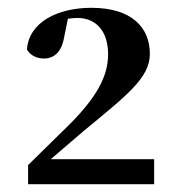

<svg xmlns="http://www.w3.org/2000/svg" viewBox="-20 -942 455 492"><path d="M110 -534 194 -606C304 -697 364 -742 364 -804C364 -872 317 -922 214 -922C129 -922 54 -886 49 -815C58 -800 74 -792 93 -792C113 -792 135 -803 143 -840L154 -894C162 -895 170 -896 178 -896C228 -896 257 -860 257 -803C257 -746 227 -693 160 -625L52 -519V-470H375V-534Z"/></svg>

Font: Noto Serif TC Black
Style: Regular
Weight: 900
Version: Version 1.001;PS 1.001;hotconv 16.6.54;makeotf.lib2.5.65590